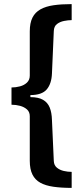

<svg xmlns="http://www.w3.org/2000/svg" viewBox="-20 -756 409 935"><path d="M329 159Q279 159 240.5 153.5Q202 148 176.5 134Q151 120 138 94Q125 68 125 27V-190Q125 -211 111.5 -223Q98 -235 78 -240.5Q58 -246 36 -246V-330Q57 -330 77.5 -335.5Q98 -341 111.5 -354Q125 -367 125 -388V-603Q125 -644 138 -670Q151 -696 177 -710.5Q203 -725 241 -730.5Q279 -736 329 -736V-658Q312 -658 292 -654Q272 -650 257.5 -639Q243 -628 242 -605L233 -398Q231 -348 207.5 -320.5Q184 -293 128 -293V-283Q167 -283 189.5 -270Q212 -257 222 -232.5Q232 -208 233 -172L242 28Q243 49 257 60.5Q271 72 290.5 76.5Q310 81 329 81Z"/></svg>

Font: Archivo SemiExpanded
Style: Bold
Weight: 700
Width: 6
Designer: Hector Gatti
Foundry: Omnibus-Type
Version: Version 2.001